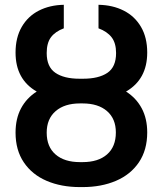

<svg xmlns="http://www.w3.org/2000/svg" viewBox="-20 -759 668 789"><path d="M171.9 -213.9Q171.9 -155.8 208.3 -124.3Q244.6 -92.8 308.6 -92.8H319.3Q383.8 -92.8 419.9 -124.5Q456.1 -156.2 456.1 -214.8Q456.1 -271 419.7 -302.5Q383.3 -334 319.3 -334H308.6Q245.1 -334 208.5 -302.2Q171.9 -270.5 171.9 -213.9ZM457 -541Q457 -582 438.7 -605.7Q420.4 -629.4 384.8 -642.6V-739.3Q443.4 -738.3 488.5 -715.3Q533.7 -692.4 559.3 -648.7Q585 -605 585 -543Q585 -433.1 498 -382.8Q540 -356 562.5 -313.7Q585 -271.5 585 -214.8Q585 -142.6 550.8 -92Q516.6 -41.5 456.5 -15.9Q396.5 9.8 319.3 9.8H308.6Q231.4 9.8 171.6 -15.9Q111.8 -41.5 77.9 -91.8Q43.9 -142.1 43.9 -213.9Q43.9 -271.5 66.4 -313.7Q88.9 -356 130.9 -382.8Q43.9 -432.6 43.9 -543Q43.9 -604.5 69.3 -648.4Q94.7 -692.4 139.6 -715.3Q184.6 -738.3 242.2 -739.3V-642.6Q207 -629.4 189.5 -606Q171.9 -582.5 171.9 -541Q171.9 -484.4 207.3 -460Q242.7 -435.5 306.6 -435.5H321.3Q385.7 -435.5 421.4 -459.7Q457 -483.9 457 -541Z"/></svg>

Font: Pretendard SemiBold
Style: Regular
Weight: 600
Designer: Base glyphs from Inter by Rasmus Andersson; Hangeul glyphs from Noto Sans CJK(Source Han Sans) by Jang Soo-young and Kan
Foundry: Kil Hyung-jin
Version: Version 1.309